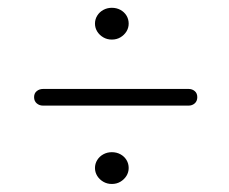

<svg xmlns="http://www.w3.org/2000/svg" viewBox="-20 -589 584 490"><path d="M265.4 -488Q253.3 -488 243.6 -493.7Q233.8 -499.4 228.1 -508.6Q222.4 -517.9 222.4 -528.7Q222.4 -539.8 228.1 -549Q233.8 -558.3 243.7 -563.7Q253.6 -569.1 265.4 -569.1Q277.7 -569.1 287.5 -563.7Q297.2 -558.3 302.8 -549.2Q308.4 -540 308.4 -528.7Q308.4 -517.9 302.7 -508.6Q296.9 -499.4 287.3 -493.7Q277.7 -488 265.4 -488ZM67 -341Q67 -351 73.8 -356.5Q80.5 -362 90 -362H461.5Q470.5 -362 477 -356.5Q483.5 -351 483.5 -341Q483.5 -331 477 -325.2Q470.5 -319.5 461.5 -319.5H89.5Q80.5 -319.5 73.8 -325.2Q67 -331 67 -341ZM265.4 -119.5Q253.3 -119.5 243.6 -125.2Q233.8 -130.9 228.1 -140.1Q222.4 -149.4 222.4 -160.2Q222.4 -171.3 228.1 -180.5Q233.8 -189.8 243.7 -195.2Q253.6 -200.6 265.4 -200.6Q277.7 -200.6 287.5 -195.2Q297.2 -189.8 302.8 -180.7Q308.4 -171.5 308.4 -160.2Q308.4 -149.4 302.7 -140.1Q296.9 -130.9 287.3 -125.2Q277.7 -119.5 265.4 -119.5Z"/></svg>

Font: Fraunces 36pt
Style: Regular
Weight: 400
Version: Version 1.000;[b76b70a41]